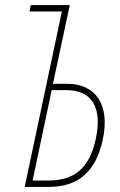

<svg xmlns="http://www.w3.org/2000/svg" viewBox="-20 -734 473 754"><path d="M77 0H172C287 0 356 -60 383 -183C414 -323 356 -405 243 -405H188L254 -714H101L96 -689H223ZM108 -25 183 -380H240C340 -380 383 -314 356 -188C332 -75 273 -25 170 -25Z"/></svg>

Font: Noto Sans ExtraCondensed Thin
Style: Italic
Weight: 100
Width: 2
Italic angle: -12°
Designer: Monotype Design Team
Foundry: Monotype Imaging Inc.
Version: Version 2.013